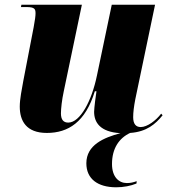

<svg xmlns="http://www.w3.org/2000/svg" viewBox="-20 -556 726 816"><path d="M474 240C505 240 536 234 560 224L561 214C546 219 536 222 519 222C485 222 456 196 456 141C456 75 486 31 533 9C604 4 641 -29 671 -66L665 -73C643 -44 606 -16 578 -16C557 -16 546 -30 546 -58C546 -78 549 -103 555 -134L639 -536H455L392 -235C370 -128 321 -35 270 -35C250 -35 239 -47 239 -74C239 -94 243 -131 251 -168L328 -536H71L69 -526H93C128 -526 131 -517 131 -499C131 -488 129 -473 123 -440L79 -212C73 -178 64 -135 64 -103C64 -43 91 9 179 9C270 9 343 -37 383 -168H390C388 -158 380 -96 380 -81C380 -37 404 5 492 10C421 29 347 60 347 138C347 204 395 240 474 240Z"/></svg>

Font: Noto Serif Display SemiCondensed Black
Style: Italic
Weight: 900
Width: 4
Italic angle: -12°
Designer: Monotype Design Team
Foundry: Monotype Imaging Inc.
Version: Version 2.009